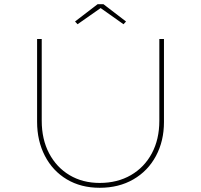

<svg xmlns="http://www.w3.org/2000/svg" viewBox="-20 -885 954 911"><path d="M453 6Q364 6 297 -34Q230 -74 193 -145.5Q156 -217 156 -307V-700H178V-312Q178 -224 213 -157.5Q248 -91 310 -54Q372 -17 453 -17Q537 -17 601 -54Q665 -91 700.5 -157.5Q736 -224 736 -312V-700H758V-306Q758 -216 720 -145Q682 -74 613 -34Q544 6 453 6ZM348 -770 336 -783 443 -865H471L578 -783L566 -770L450 -852H465Z"/></svg>

Font: Lexend Giga Thin
Style: Regular
Weight: 250
Version: Version 1.007